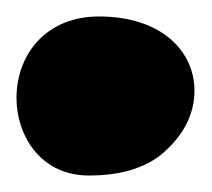

<svg xmlns="http://www.w3.org/2000/svg" viewBox="-28 -190 257 233"><path d="M80 23C122 23 154 12 175 -9C197 -30 208 -54 208 -80C208 -127 169 -170 92 -170C28 -170 -8 -124 -8 -71C-8 -27 20 23 80 23Z"/></svg>

Font: Bangerz
Style: Bold
Weight: 700
Designer: vernon adams
Foundry: Vernon Adams
Version: Version 2.10;December 28, 2023;FontCreator 13.0.0.2683 64-bi